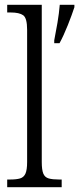

<svg xmlns="http://www.w3.org/2000/svg" viewBox="-20 -780 330 800"><path d="M206 -612Q213 -647 219.5 -685.5Q226 -724 229 -760H290V-750Q280 -719 262.5 -675Q245 -631 228 -600H206ZM10 0V-32H21Q48 -32 63.5 -36.5Q79 -41 86 -56.5Q93 -72 93 -105V-656Q93 -705 76.5 -716.5Q60 -728 25 -728H10V-760H154V-105Q154 -72 160.5 -56.5Q167 -41 183 -36.5Q199 -32 226 -32H237V0Z"/></svg>

Font: Noto Serif Condensed Light
Style: Regular
Weight: 300
Width: 3
Designer: Monotype Design Team
Foundry: Monotype Imaging Inc.
Version: Version 2.013